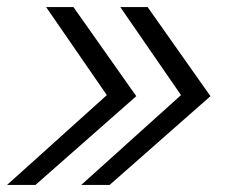

<svg xmlns="http://www.w3.org/2000/svg" viewBox="-24 -521 642 541"><path d="M205 0 486 -253 315 -501H392L569 -250L285 0ZM-4 0 277 -253 106 -501H183L360 -250L76 0Z"/></svg>

Font: Red Hat Display VF
Style: Italic
Weight: 300
Italic angle: -12°
Designer: Pentagram, MCKL
Foundry: Pentagram, MCKL
Version: Version 1.010